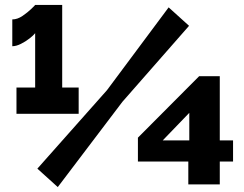

<svg xmlns="http://www.w3.org/2000/svg" viewBox="-20 -751 993 781"><path d="M300 -395V-288H47V-395H123V-616Q116 -607 100 -594.5Q84 -582 65 -572.5Q46 -563 30 -563V-672Q51 -672 72 -686.5Q93 -701 108 -715.5Q123 -730 123 -731H233V-395ZM132 -65 415 -384 666 -721 749 -646 478 -337 215 10ZM746 -1V-94H541V-191L790 -441H874V-180H928V-94H874V-1ZM642 -180H750V-292Z"/></svg>

Font: Raleway Black
Style: Regular
Weight: 900
Designer: Matt McInerney, Pablo Impallari, Rodrigo Fuenzalida
Foundry: Matt McInerney, Pablo Impallari, Rodrigo Fuenzalida
Version: Version 4.026